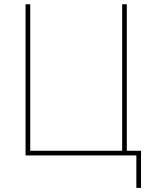

<svg xmlns="http://www.w3.org/2000/svg" viewBox="-20 -748 704 924"><path d="M590.3 0H103V-727.5H125.5V-22.5H567.9V-727.5H590.3ZM636.2 156.2V0H583.5V-22.5H658.7V156.2Z"/></svg>

Font: Inter 20pt Thin
Style: Regular
Weight: 250
Version: Version 4.001;git-66647c0bb